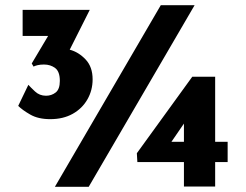

<svg xmlns="http://www.w3.org/2000/svg" viewBox="-20 -718 945 738"><path d="M173 -260Q127 -260 96.5 -277.5Q66 -295 50 -311L89 -392Q97 -383 114.5 -366.5Q132 -350 157 -350Q178 -350 194 -362.5Q210 -375 210 -407Q210 -443 192 -456.5Q174 -470 149 -470Q135 -470 124.5 -467.5Q114 -465 109 -462L102 -474L165 -580H67V-680H325L248 -527Q282 -518 309 -489.5Q336 -461 336 -413Q336 -371 316 -336Q296 -301 259.5 -280.5Q223 -260 173 -260ZM728 -698 321 0H191L598 -698ZM855 -173V-95H807V-1H687V-95H508L506 -129L719 -423H807V-173ZM639 -173H687V-243Z"/></svg>

Font: Synthetic
Style: Bold
Weight: 700
Designer: Santiago Orozco
Foundry: Typemade
Version: Version 2.000; ttfautohint (v1.8.4.7-5d5b)